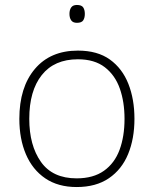

<svg xmlns="http://www.w3.org/2000/svg" viewBox="-20 -744 621 774"><path d="M522 -265Q522 -185 496.5 -123Q471 -61 419 -25.5Q367 10 289 10Q214 10 162.5 -25Q111 -60 84.5 -122Q58 -184 58 -265Q58 -392 120.5 -466Q183 -540 294 -540Q373 -540 423 -504Q473 -468 497.5 -406Q522 -344 522 -265ZM98 -265Q98 -158 145 -91.5Q192 -25 289 -25Q356 -25 399 -55.5Q442 -86 462 -140Q482 -194 482 -265Q482 -333 463 -387Q444 -441 402.5 -473Q361 -505 294 -505Q199 -505 148.5 -441.5Q98 -378 98 -265ZM290 -724Q309 -724 315.5 -714Q322 -704 322 -688Q322 -672 315.5 -662Q309 -652 290 -652Q274 -652 267 -662Q260 -672 260 -688Q260 -704 267 -714Q274 -724 290 -724Z"/></svg>

Font: Noto Sans ExtraLight
Style: Regular
Weight: 200
Designer: Monotype Design Team
Foundry: Monotype Imaging Inc.
Version: Version 2.007